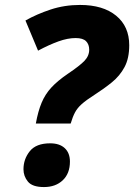

<svg xmlns="http://www.w3.org/2000/svg" viewBox="-20 -744 543 777"><path d="M125 -244Q134 -294 148.5 -328.5Q163 -363 188 -390Q213 -417 254 -445Q303 -478 322 -498Q341 -518 341 -543Q341 -564 328.5 -577Q316 -590 286 -590Q254 -590 216.5 -576.5Q179 -563 134 -539L83 -661Q129 -687 185 -705.5Q241 -724 304 -724Q397 -724 450 -680.5Q503 -637 503 -561Q503 -508 484 -472.5Q465 -437 433 -411Q401 -385 362 -360Q329 -339 311 -323Q293 -307 283.5 -289Q274 -271 266 -244ZM158 13Q111 13 93 -9Q75 -31 75 -59Q75 -100 100.5 -132Q126 -164 183 -164Q221 -164 242 -144.5Q263 -125 263 -90Q263 -42 234 -14.5Q205 13 158 13Z"/></svg>

Font: Noto Sans ExtraBold
Style: Italic
Weight: 800
Italic angle: -12°
Designer: Monotype Design Team
Foundry: Monotype Imaging Inc.
Version: Version 2.013; ttfautohint (v1.8.4.7-5d5b)